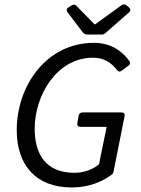

<svg xmlns="http://www.w3.org/2000/svg" viewBox="-20 -826 629 857"><path d="M281.2 -771.5 349.6 -681.6C354.5 -675.8 360.4 -671.9 368.2 -671.9H433.6C441.4 -671.9 446.3 -673.8 452.1 -679.7L555.7 -770.5C563.5 -778.3 563.5 -786.1 555.7 -793L544.9 -801.8C538.1 -807.6 529.3 -807.6 522.5 -802.7L405.3 -717.8H401.4L321.3 -799.8C315.4 -806.6 307.6 -806.6 299.8 -801.8L285.2 -793C276.4 -787.1 275.4 -780.3 281.2 -771.5ZM54.7 -245.1C54.7 -88.9 140.6 10.7 299.8 10.7C371.1 10.7 431.6 -11.7 476.6 -44.9C483.4 -49.8 486.3 -54.7 487.3 -62.5L536.1 -307.6C538.1 -318.4 532.2 -324.2 521.5 -324.2H348.6C339.8 -324.2 333 -319.3 331.1 -310.5L325.2 -276.4C323.2 -265.6 329.1 -259.8 339.8 -259.8H456.1L421.9 -92.8C396.5 -71.3 358.4 -54.7 311.5 -54.7C183.6 -54.7 134.8 -139.6 134.8 -251C134.8 -400.4 233.4 -568.4 395.5 -568.4C443.4 -568.4 476.6 -546.9 502 -513.7C507.8 -505.9 514.6 -503.9 523.4 -510.7L553.7 -533.2C561.5 -539.1 562.5 -546.9 556.6 -554.7C523.4 -600.6 471.7 -634.8 399.4 -634.8C186.5 -634.8 54.7 -442.4 54.7 -245.1Z"/></svg>

Font: Ed Sans Neue
Style: Italic
Weight: 400
Italic angle: -11°
Designer: Stephen Hutchings
Version: Version 1.004;PS 001.004;hotconv 1.0.88;makeotf.lib2.5.64775